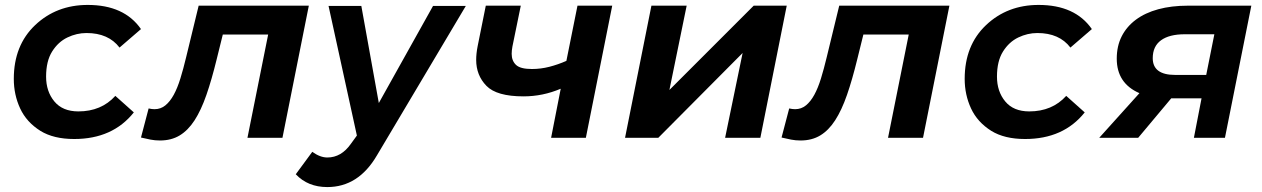

<svg xmlns="http://www.w3.org/2000/svg" viewBox="-20 -559 5122 779"><path d="M281 5Q197.5 5 144 -28Q87.5 -63.5 61.8 -119Q36 -174.5 36 -239Q36 -375 122.5 -457Q209 -539 336 -539Q484 -539 552 -441L465 -366Q420 -425 331 -425Q291 -425 253.5 -407Q216 -389 191.5 -350Q167 -311 167 -248Q167 -188 200.5 -147.5Q234 -107 298 -107Q391 -107 448 -170L523 -103Q437 5 281 5Z M583 -119Q596 -116 607 -116Q632 -116 651 -131.5Q670 -147 685 -174.5Q700 -202 712 -241Q724 -280 735 -326L786 -536H1233L1126 0H984L1068 -419H884L859 -318Q839 -236 817.5 -174Q796 -112 769.5 -71Q743 -30 709 -9.5Q675 11 629 11Q609 11 591 7.5Q573 4 552 -1Z M1308 200Q1229 200 1180 148L1247 57Q1279 80 1308 80Q1365 80 1404 24L1428 -9L1313 -535H1446L1517 -141L1737 -535H1870L1509 72Q1434 200 1308 200Z M2323 -536H2464L2357 0H2216L2255 -199Q2182 -168 2104 -168Q1995 -168 1953.5 -210.8Q1912 -253.5 1912 -316Q1912 -341.5 1918 -372L1951 -536H2093L2059 -370Q2056 -353.5 2056 -340.5Q2056 -312.5 2073.5 -295.8Q2091 -279 2138 -279Q2174 -279 2209 -288Q2244 -297 2278 -312Z M2623 -536H2766L2696 -194L3038 -536H3172L3065 0H2922L2993 -344L2651 0H2516Z M3182 -119Q3195 -116 3206 -116Q3231 -116 3250 -131.5Q3269 -147 3284 -174.5Q3299 -202 3311 -241Q3323 -280 3334 -326L3385 -536H3832L3725 0H3583L3667 -419H3483L3458 -318Q3438 -236 3416.5 -174Q3395 -112 3368.5 -71Q3342 -30 3308 -9.5Q3274 11 3228 11Q3208 11 3190 7.5Q3172 4 3151 -1Z M4139 5Q4055.5 5 4002 -28Q3945.5 -63.5 3919.8 -119Q3894 -174.5 3894 -239Q3894 -375 3980.5 -457Q4067 -539 4194 -539Q4342 -539 4410 -441L4323 -366Q4278 -425 4189 -425Q4149 -425 4111.5 -407Q4074 -389 4049.5 -350Q4025 -311 4025 -248Q4025 -188 4058.5 -147.5Q4092 -107 4156 -107Q4249 -107 4306 -170L4381 -103Q4295 5 4139 5Z M4440 0 4603 -181Q4511 -221 4511 -321Q4511 -372 4531 -411.5Q4551 -451 4588.5 -479Q4626 -507 4679.5 -521.5Q4733 -536 4800 -536H5057L4950 0H4824L4855 -160H4732L4598 0ZM4874 -255 4907 -420H4787Q4724 -420 4690.5 -395.5Q4657 -371 4657 -323Q4657 -255 4748 -255Z"/></svg>

Font: Argentum Sans Medium
Style: Italic
Weight: 500
Italic angle: -11°
Designer: Julieta Ulanovsky (font), Cristiano Sobral (main changes and remaster)
Foundry: Julieta Ulanovsky (font), Cristiano Sobral (main changes and remaster)
Version: Version 2.007;June 15, 2022;FontCreator 14.0.0.2814 64-bit; 